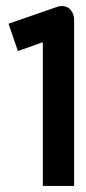

<svg xmlns="http://www.w3.org/2000/svg" viewBox="-20 -612 283 632"><path d="M39 -444 121 -473V0H224V-547C224 -569 210 -593 182 -592C177 -592 172 -591 167 -589L8 -534Z"/></svg>

Font: Charger Pro
Style: BlkNar
Weight: 900
Designer: Jasper
Foundry: Cannot Into Space Fonts
Version: Version 1.09